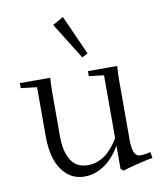

<svg xmlns="http://www.w3.org/2000/svg" viewBox="-80 -749 705 830"><g transform="rotate(-10 272.5 -334.0)"><path d="M304.7 -498 205.1 -657.7 252.4 -684.1 330.1 -510.7ZM225.6 11.2Q164.1 11.2 127 -41.3Q89.8 -93.8 89.8 -189.5V-404.8L19.5 -413.1V-435.1H152.8Q150.4 -400.9 150.4 -370.1V-178.2Q150.4 -111.8 174.3 -73.2Q198.2 -34.7 249 -34.7Q327.6 -34.7 383.8 -129.4V-405.3L318.4 -413.1V-435.1H446.8Q444.3 -400.9 444.3 -370.1V-109.9Q444.3 -37.1 477.5 -37.1Q499 -37.1 523.4 -43.9L527.8 -17.1Q510.7 -15.1 458.5 -2.2Q406.2 10.7 397.9 15.6L383.8 6.3V-96.7Q355 -45.4 313.7 -17.1Q272.5 11.2 225.6 11.2Z"/></g></svg>

Font: Elstob Light
Style: Regular
Weight: 300
Designer: Peter S. Baker
Version: Version 1.015